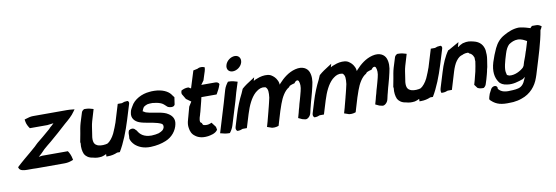

<svg xmlns="http://www.w3.org/2000/svg" viewBox="-59 -1105 4941 1705"><g transform="rotate(-10 2411.5 -252.0)"><path d="M27 -31 30 -23C37 3 76 6 102 6H157C165 6 175 7 186 7H440C462 7 483 3 502 -4L519 -10L516 -25C511 -51 500 -75 487 -94H256C245 -93 236 -91 224 -90C246 -107 265 -127 285 -148C306 -166 328 -185 351 -203C403 -247 454 -292 505 -339C536 -365 575 -398 597 -432L610 -450L591 -452C558 -456 526 -455 493 -455H235C213 -455 191 -448 175 -443L158 -438L160 -423C164 -395 176 -374 190 -354H348L404 -361C394 -351 381 -338 369 -329L368 -328C364 -323 361 -320 357 -316C335 -298 309 -274 289 -258L235 -214C223 -204 215 -194 205 -185C168 -153 135 -124 98 -94C73 -72 50 -53 27 -31Z M642 -322C632 -288 628 -258 623 -229C619 -206 613 -178 609 -155V-153L611 -144C606 -105 611 -71 623 -44C637 -21 660 -4 698 1C721 8 746 10 773 6H775C791 2 804 -3 817 -10C816 -5 816 5 816 12H830C861 12 889 6 916 -6H940C985 -80 1023 -178 1053 -275L1096 -415C1099 -426 1096 -435 1088 -441H1078C1063 -441 1049 -438 1034 -431H996L947 -270C945 -263 943 -258 940 -252L938 -246C933 -234 928 -218 923 -209L922 -206C907 -166 886 -134 863 -113L862 -112C850 -103 846 -98 833 -97H832L830 -96C796 -90 767 -95 754 -101L753 -102C716 -117 716 -159 728 -220C734 -255 736 -285 746 -319L777 -423L768 -426C751 -432 729 -437 704 -437H694C682 -431 673 -422 670 -412Z M1098 -337C1085 -285 1117 -253 1155 -238C1203 -220 1270 -216 1316 -202C1326 -198 1336 -196 1341 -193H1342C1360 -184 1363 -179 1362 -158C1355 -132 1339 -123 1309 -111C1291 -106 1269 -103 1244 -102C1175 -102 1142 -131 1122 -167C1119 -172 1117 -172 1112 -177C1099 -196 1074 -196 1054 -183C1049 -173 1046 -163 1046 -154C1046 -140 1046 -125 1044 -110V-109C1048 -90 1060 -70 1078 -52C1106 -26 1151 -2 1219 -4C1274 -6 1318 -16 1357 -32C1417 -56 1458 -108 1469 -165C1480 -214 1453 -245 1424 -263C1384 -291 1309 -294 1257 -306C1237 -311 1222 -314 1214 -322C1212 -324 1203 -327 1202 -328C1202 -329 1203 -331 1205 -334L1208 -342C1211 -348 1216 -360 1221 -365C1229 -371 1248 -381 1255 -382H1256C1266 -384 1277 -385 1290 -385H1307C1307 -385 1309 -384 1313 -383H1316C1341 -381 1367 -374 1384 -365C1400 -356 1411 -343 1426 -330C1439 -320 1494 -308 1494 -348L1502 -402C1495 -409 1490 -419 1478 -434C1454 -463 1406 -487 1337 -489H1312C1306 -488 1300 -488 1290 -487C1224 -482 1150 -446 1120 -387C1113 -375 1101 -358 1098 -337Z M1572 -441C1568 -427 1570 -417 1577 -408L1600 -369L1643 -338C1635 -325 1627 -312 1618 -298L1617 -296C1610 -273 1605 -253 1599 -230C1594 -214 1592 -201 1587 -187V-186C1578 -158 1576 -134 1580 -111C1584 -82 1594 -54 1621 -35C1644 -16 1681 -2 1735 -9H1736C1759 -13 1802 -20 1822 -48L1825 -52C1822 -68 1822 -81 1809 -93L1787 -122L1776 -117C1757 -109 1735 -107 1713 -114C1709 -117 1704 -124 1702 -134C1687 -141 1684 -151 1691 -182L1693 -189C1698 -202 1701 -216 1704 -227L1705 -228L1719 -283C1728 -311 1731 -335 1738 -361H1875L1881 -371C1893 -391 1906 -416 1914 -442L1916 -447C1913 -459 1901 -468 1882 -468H1756L1782 -504L1795 -545L1807 -582C1811 -595 1813 -607 1813 -617C1796 -624 1774 -630 1747 -615L1709 -607L1661 -453L1639 -466H1635C1612 -466 1591 -459 1574 -449Z M2007 -604C1995 -566 2017 -538 2053 -538C2089 -538 2128 -565 2139 -602C2150 -639 2129 -669 2093 -669C2057 -669 2018 -641 2007 -604ZM1946 -349C1938 -323 1933 -301 1925 -276L1846 -16L1856 -14C1873 -9 1897 -3 1922 -3H1932C1946 -21 1958 -41 1966 -67L2030 -276C2038 -303 2043 -324 2050 -348L2079 -440L2069 -443C2052 -449 2029 -455 2004 -455H1994C1980 -437 1966 -416 1958 -390Z M1991 -47C1986 -30 1991 -17 2001 -10H2006C2022 -10 2036 -14 2050 -20H2088L2125 -141C2148 -215 2177 -278 2220 -318C2240 -334 2258 -348 2286 -351H2294C2297 -351 2299 -350 2301 -350H2305C2309 -350 2314 -349 2316 -347C2337 -328 2336 -299 2331 -252L2321 -208C2314 -183 2311 -163 2304 -141V-140C2299 -119 2293 -100 2288 -79C2284 -67 2283 -57 2280 -48C2276 -35 2273 -22 2269 -10L2266 1L2298 12C2316 21 2350 17 2369 9L2372 -1C2374 -8 2377 -16 2379 -25L2407 -118C2410 -127 2412 -134 2415 -141L2418 -150C2421 -159 2424 -167 2428 -179C2448 -235 2479 -290 2519 -312L2529 -324C2541 -330 2557 -335 2574 -339C2580 -348 2589 -360 2602 -360H2603C2611 -356 2610 -359 2615 -351C2624 -328 2626 -300 2615 -259C2607 -231 2602 -206 2593 -178L2585 -151C2582 -141 2580 -133 2578 -123C2574 -109 2568 -91 2565 -75L2552 -29C2562 -24 2575 -18 2584 -14H2585L2586 -13C2594 -11 2600 -10 2611 -7C2632 -1 2660 -26 2666 -55L2668 -63C2672 -81 2677 -104 2682 -120V-121C2685 -133 2688 -145 2691 -156L2699 -184C2710 -219 2717 -254 2725 -286C2738 -336 2738 -379 2724 -414C2710 -448 2670 -477 2602 -460C2539 -444 2490 -403 2450 -359L2449 -358L2443 -349C2441 -364 2439 -377 2431 -391C2420 -414 2404 -430 2381 -444L2380 -445H2379C2371 -448 2364 -452 2353 -453C2318 -457 2285 -450 2256 -438C2243 -434 2231 -429 2221 -422L2230 -453L2199 -433C2170 -415 2141 -396 2115 -373L2112 -370L2095 -331C2068 -279 2043 -217 2024 -155Z M2686 -47C2681 -30 2686 -17 2696 -10H2701C2717 -10 2731 -14 2745 -20H2783L2820 -141C2843 -215 2872 -278 2915 -318C2935 -334 2953 -348 2981 -351H2989C2992 -351 2994 -350 2996 -350H3000C3004 -350 3009 -349 3011 -347C3032 -328 3031 -299 3026 -252L3016 -208C3009 -183 3006 -163 2999 -141V-140C2994 -119 2988 -100 2983 -79C2979 -67 2978 -57 2975 -48C2971 -35 2968 -22 2964 -10L2961 1L2993 12C3011 21 3045 17 3064 9L3067 -1C3069 -8 3072 -16 3074 -25L3102 -118C3105 -127 3107 -134 3110 -141L3113 -150C3116 -159 3119 -167 3123 -179C3143 -235 3174 -290 3214 -312L3224 -324C3236 -330 3252 -335 3269 -339C3275 -348 3284 -360 3297 -360H3298C3306 -356 3305 -359 3310 -351C3319 -328 3321 -300 3310 -259C3302 -231 3297 -206 3288 -178L3280 -151C3277 -141 3275 -133 3273 -123C3269 -109 3263 -91 3260 -75L3247 -29C3257 -24 3270 -18 3279 -14H3280L3281 -13C3289 -11 3295 -10 3306 -7C3327 -1 3355 -26 3361 -55L3363 -63C3367 -81 3372 -104 3377 -120V-121C3380 -133 3383 -145 3386 -156L3394 -184C3405 -219 3412 -254 3420 -286C3433 -336 3433 -379 3419 -414C3405 -448 3365 -477 3297 -460C3234 -444 3185 -403 3145 -359L3144 -358L3138 -349C3136 -364 3134 -377 3126 -391C3115 -414 3099 -430 3076 -444L3075 -445H3074C3066 -448 3059 -452 3048 -453C3013 -457 2980 -450 2951 -438C2938 -434 2926 -429 2916 -422L2925 -453L2894 -433C2865 -415 2836 -396 2810 -373L2807 -370L2790 -331C2763 -279 2738 -217 2719 -155Z M3465 -322C3455 -288 3451 -258 3446 -229C3442 -206 3436 -178 3432 -155V-153L3434 -144C3429 -105 3434 -71 3446 -44C3460 -21 3483 -4 3521 1C3544 8 3569 10 3596 6H3598C3614 2 3627 -3 3640 -10C3639 -5 3639 5 3639 12H3653C3684 12 3712 6 3739 -6H3763C3808 -80 3846 -178 3876 -275L3919 -415C3922 -426 3919 -435 3911 -441H3901C3886 -441 3872 -438 3857 -431H3819L3770 -270C3768 -263 3766 -258 3763 -252L3761 -246C3756 -234 3751 -218 3746 -209L3745 -206C3730 -166 3709 -134 3686 -113L3685 -112C3673 -103 3669 -98 3656 -97H3655L3653 -96C3619 -90 3590 -95 3577 -101L3576 -102C3539 -117 3539 -159 3551 -220C3557 -255 3559 -285 3569 -319L3600 -423L3591 -426C3574 -432 3552 -437 3527 -437H3517C3505 -431 3496 -422 3493 -412Z M3844 -71C3839 -54 3839 -39 3844 -28H3857C3873 -28 3888 -32 3902 -38H3940L3988 -197C3997 -227 4012 -264 4029 -286L4030 -287C4038 -297 4047 -308 4056 -314C4066 -322 4081 -327 4091 -330L4094 -332C4105 -336 4118 -339 4135 -339C4135 -339 4147 -337 4147 -330H4149C4165 -324 4176 -312 4183 -297L4182 -295H4183C4188 -290 4189 -279 4188 -266V-264L4189 -252C4185 -224 4180 -193 4173 -161L4167 -138C4162 -121 4159 -107 4155 -90C4151 -76 4147 -61 4143 -48L4166 -17C4175 -11 4191 -6 4210 -6H4221C4231 -12 4240 -22 4244 -34L4258 -78C4262 -90 4264 -101 4267 -111L4268 -114C4269 -121 4272 -130 4274 -138L4275 -142C4277 -156 4281 -170 4285 -185V-186C4288 -205 4292 -229 4295 -250C4300 -278 4299 -308 4296 -334C4288 -378 4262 -415 4204 -428C4173 -436 4147 -440 4112 -430H4109C4092 -423 4078 -416 4064 -404C4064 -404 4062 -404 4059 -405L4071 -446L3972 -390L3971 -393C3934 -342 3907 -278 3886 -208Z M4345 -217C4321 -138 4331 -80 4359 -39C4372 -17 4398 -4 4431 0C4483 9 4533 -8 4576 -23L4578 -24C4585 -29 4589 -32 4597 -39L4596 -35C4594 -28 4591 -23 4588 -17V-16C4574 20 4554 43 4523 51C4508 55 4492 57 4474 58C4406 64 4371 57 4344 25C4343 24 4343 22 4343 15L4344 13L4343 12C4336 -16 4295 -9 4283 19L4264 56V57C4258 74 4254 88 4252 101C4255 108 4260 113 4265 117C4307 156 4352 168 4432 164C4441 164 4451 163 4457 163H4459C4487 160 4512 155 4536 146C4616 120 4669 57 4693 -14C4695 -22 4699 -30 4702 -40L4716 -86C4751 -201 4789 -318 4807 -425C4812 -432 4817 -440 4820 -449L4823 -457C4810 -465 4798 -474 4777 -474H4740C4733 -470 4728 -465 4722 -457C4700 -464 4669 -474 4637 -478C4635 -478 4629 -480 4623 -480C4572 -480 4524 -460 4484 -437C4441 -414 4412 -379 4391 -335C4374 -298 4358 -259 4345 -217ZM4469 -270C4480 -307 4495 -334 4512 -349C4536 -365 4561 -377 4593 -377C4625 -377 4652 -361 4673 -349L4657 -296C4654 -285 4651 -274 4647 -264L4646 -263C4637 -232 4627 -204 4615 -174L4604 -138C4602 -134 4599 -129 4594 -123C4566 -97 4513 -68 4464 -75C4460 -77 4454 -79 4448 -82H4447C4444 -83 4441 -93 4440 -104V-105L4439 -106C4431 -143 4449 -206 4469 -270Z"/></g></svg>

Font: SolarCharger
Style: 952
Weight: 900
Designer: Mew Too
Foundry: Cannot Into Space Fonts/KineticPlasma Fonts
Version: Version 1.100